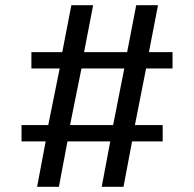

<svg xmlns="http://www.w3.org/2000/svg" viewBox="-20 -720 748 740"><path d="M101 -456V-519H220L255 -700H339L304 -519H470L505 -700H589L554 -519H645V-456H543L500 -238H607V-175H489L456 0H372L405 -175H240L207 0H123L156 -175H63V-238H166L210 -456ZM294 -456 250 -238H416L459 -456Z"/></svg>

Font: Georama SemiExpanded
Style: Regular
Weight: 400
Width: 6
Designer: Jean-Baptiste Levee
Foundry: Production Type
Version: Version 1.001